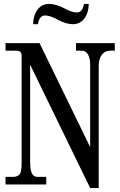

<svg xmlns="http://www.w3.org/2000/svg" viewBox="-20 -929 606 967"><path d="M426.8 -909.2Q426.8 -866.2 405.5 -836.7Q384.3 -807.1 346.2 -807.1Q314.9 -807.1 272 -829.1Q232.9 -851.1 207 -851.1Q178.2 -851.1 170.9 -807.1H147Q147 -850.1 168.5 -879.6Q189.9 -909.2 228 -909.2Q260.3 -909.2 301.8 -888.2Q340.8 -866.2 367.2 -866.2Q395.5 -866.2 402.8 -909.2ZM7.8 0V-38.1H45.9Q58.1 -38.1 66.7 -42.2Q75.2 -46.4 79.6 -51.8Q84 -57.1 85.9 -68.8Q87.9 -80.6 88.4 -88.9Q88.9 -97.2 88.9 -113.8V-649.9Q88.9 -673.8 62 -673.8H7.8V-711.9H179.2L434.1 -188V-603Q434.1 -634.3 423.6 -654.1Q413.1 -673.8 390.1 -673.8H362.8V-711.9H558.1V-673.8H537.1Q507.8 -673.8 492.4 -652.6Q477.1 -631.3 477.1 -597.2V18.1H434.1L132.8 -601.1H131.8V-113.8Q131.8 -97.7 133.1 -85.7Q134.3 -73.7 138.2 -62Q142.1 -50.3 149.9 -44.2Q157.7 -38.1 169.9 -38.1H212.9V0Z"/></svg>

Font: New Heterodox Mono
Style: Book
Weight: 400
Designer: Hao Chi Kiang <hello@hckiang.com>, Alexey Kryukov <alexios@thessalonica.org.ru>
Version: Version 0.0.3